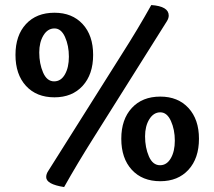

<svg xmlns="http://www.w3.org/2000/svg" viewBox="-20 -716 859 769"><path d="M622.1 9.8Q549.8 9.8 507.8 -36.1Q465.8 -82 465.8 -160.2Q465.8 -237.8 507.8 -283.4Q549.8 -329.1 622.1 -329.1Q692.9 -329.1 734.9 -283.4Q776.9 -237.8 776.9 -160.2Q776.9 -82 734.9 -36.1Q692.9 9.8 622.1 9.8ZM680.2 -152.8Q680.2 -196.8 664.6 -231.4Q648.9 -266.1 622.1 -266.1Q595.2 -266.1 578.1 -238.5Q561 -210.9 561 -169.9Q561 -125 576.4 -89.6Q591.8 -54.2 621.1 -54.2Q647.9 -54.2 664.1 -82Q680.2 -109.9 680.2 -152.8ZM236.8 33.2Q165 22 165 -6.8Q165 -19 172.9 -30.8L466.8 -497.1Q533.2 -601.1 585.9 -695.8Q655.8 -690.9 655.8 -653.8Q655.8 -643.1 648.9 -631.8L356 -166Q289.1 -60.1 236.8 33.2ZM198.2 -326.2Q126 -326.2 84 -372.1Q42 -418 42 -496.1Q42 -574.2 84 -619.6Q126 -665 198.2 -665Q269 -665 311 -619.6Q353 -574.2 353 -496.1Q353 -418 311 -372.1Q269 -326.2 198.2 -326.2ZM255.9 -488.8Q255.9 -533.2 240.5 -567.6Q225.1 -602.1 198.2 -602.1Q170.9 -602.1 154.1 -574.5Q137.2 -546.9 137.2 -505.9Q137.2 -460.9 152.6 -425.5Q168 -390.1 196.8 -390.1Q224.1 -390.1 240 -418Q255.9 -445.8 255.9 -488.8Z"/></svg>

Font: Sukar
Style: Bold
Weight: 700
Designer: Dario Muhafara - Ghiath Alsory
Foundry: Dario Muhafara - Ghiath Alsory
Version: Version 1.00 March 27, 2016, initial release